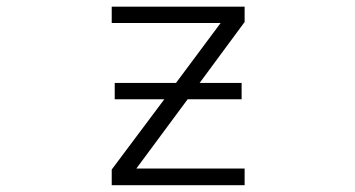

<svg xmlns="http://www.w3.org/2000/svg" viewBox="-20 -542 1040 563"><path d="M316.4 -251V-298.8H496.1L627 -474.6H307.6V-522.5H697.3V-477.5L565.4 -298.8H688.5V-251H530.3L379.9 -47.9H697.3V1H307.6V-44.9L461.9 -251Z"/></svg>

Font: GenEi Gothic M Light
Style: Regular
Weight: 300
Designer: o_tamon (Modified); [Source Han Sans]
Ryoko NISHIZUKA  (kana & ideographs); Paul D. Hunt (Latin, Greek & Cyrillic); Wenl
Version: Version 1.1a;Original Version 1.004